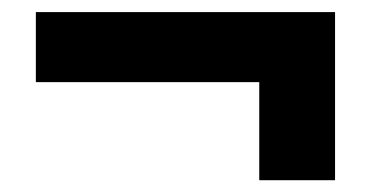

<svg xmlns="http://www.w3.org/2000/svg" viewBox="-20 -475 626 324"><path d="M40.5 -336.4V-454.6H545.4V-336.4ZM417.5 -170.9V-398.9H545.4V-170.9Z"/></svg>

Font: Cascadia Code
Style: Regular
Weight: 400
Monospace: yes
Designer: Aaron Bell
Foundry: Saja Typeworks
Version: Version 2106.017